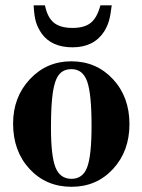

<svg xmlns="http://www.w3.org/2000/svg" viewBox="-20 -696 540 730"><path d="M251 -462.9Q346.2 -462.9 409.2 -395.3Q472.2 -327.6 472.2 -224.1Q472.2 -121.1 409.7 -53.5Q347.2 14.2 252 14.2Q155.3 14.2 92.5 -53.5Q29.8 -121.1 29.8 -226.1Q29.8 -326.7 93.5 -394.8Q157.2 -462.9 251 -462.9ZM252 -433.1Q221.2 -433.1 204.6 -412.6Q188 -392.1 180.9 -344.7Q173.8 -297.4 173.8 -210Q173.8 -102.1 191.2 -59.1Q208.5 -16.1 252 -16.1Q294.9 -16.1 311.5 -60.3Q328.1 -104.5 328.1 -217.8Q328.1 -338.9 311.5 -386Q294.9 -433.1 252 -433.1ZM361.8 -675.8H404.8Q400.4 -638.2 394.3 -616.9Q388.2 -595.7 376 -576.2Q336.9 -516.1 255.9 -516.1Q175.8 -516.1 138.2 -568.8Q123 -590.8 116.5 -613.3Q109.9 -635.7 107.9 -675.8H150.9Q160.2 -629.9 184.6 -609.9Q209 -589.8 255.9 -589.8Q300.8 -589.8 325 -609.1Q349.1 -628.4 361.8 -675.8Z"/></svg>

Font: Accordance
Style: Bold
Weight: 700
Version: Version 1.2 (build January 31, 2020) Miklal Software Solutio